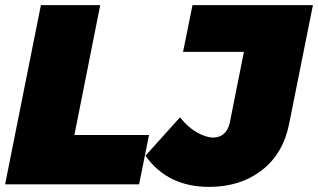

<svg xmlns="http://www.w3.org/2000/svg" viewBox="-25 -721 1244 751"><path d="M266 -193H558L519 0H-5L135 -701H367ZM1199 -701 1106 -237Q1083 -120 999 -55Q915 10 793 10Q630 10 544 -112L679 -262Q710 -223 745.5 -203Q781 -183 809 -183Q834 -183 851 -198Q868 -213 874 -242L929 -518H691L728 -701Z"/></svg>

Font: Gontserrat Black
Style: Italic
Weight: 900
Italic angle: -11.3°
Designer: Julieta Ulanovsky
Foundry: Julieta Ulanovsky
Version: Version 6.001